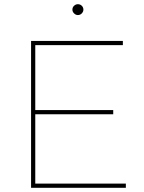

<svg xmlns="http://www.w3.org/2000/svg" viewBox="-20 -894 684 914"><path d="M147.9 -679.2V-370.1H519V-350.1H147.9V-20H579.1V0H127.9V-699.2H564.9V-679.2ZM377 -848.1Q377 -838.4 369.4 -830.3Q361.8 -822.3 350.6 -822.3Q340.8 -822.3 332.8 -830.1Q324.7 -837.9 324.7 -848.1Q324.7 -859.4 332.8 -866.7Q340.8 -874 350.6 -874Q361.8 -874 369.4 -866.5Q377 -858.9 377 -848.1Z"/></svg>

Font: Montserrat
Style: Thin
Weight: 250
Designer: Julieta Ulanovsky
Foundry: Julieta Ulanovsky
Version: Version 1.000;PS 002.000;hotconv 1.0.70;makeotf.lib2.5.58329